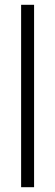

<svg xmlns="http://www.w3.org/2000/svg" viewBox="-20 -780 229 800"><path d="M122 0V-760H68V0Z"/></svg>

Font: Noto Sans Lao ExtraCondensed Light
Style: Regular
Weight: 300
Width: 2
Designer: Monotype Design Team
Foundry: Monotype Imaging Inc.
Version: Version 2.003